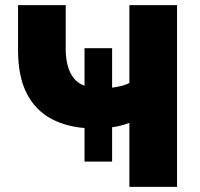

<svg xmlns="http://www.w3.org/2000/svg" viewBox="-20 -725 775 745"><path d="M482 0V-248Q468 -243 451.5 -238.5Q435 -234 417.5 -231.5Q400 -229 384 -228L415 -250V-98H308V-250L329 -227Q244 -230 181 -263Q118 -296 84 -362Q50 -428 50 -531V-705H235V-536Q235 -469 260.5 -429.5Q286 -390 345 -384L308 -373V-538H415V-373L372 -382Q401 -382 432 -387.5Q463 -393 482 -403V-705H667V0Z"/></svg>

Font: Nunito Sans 11pt Black
Style: Regular
Weight: 900
Version: Version 3.101;gftools[0.9.27]